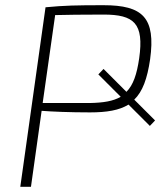

<svg xmlns="http://www.w3.org/2000/svg" viewBox="-20 -718 616 738"><path d="M576 -255 496 -335C528 -366 546 -415 557 -490C579 -650 529 -698 378 -698C275 -698 227 -697 155 -690L58 0H99L140 -292C179 -289 248 -286 326 -286C391 -286 438 -294 474 -316L556 -234ZM325 -322H144L192 -660C230 -661 297 -662 378 -662C496 -662 534 -628 515 -494C506 -432 492 -391 466 -365L378 -453L358 -432L444 -346C415 -329 377 -323 325 -322Z"/></svg>

Font: Exo 2 Extra Light
Style: Italic
Weight: 250
Italic angle: -8°
Designer: Natanael Gama
Version: Version 1.001;PS 001.001;hotconv 1.0.88;makeotf.lib2.5.64775